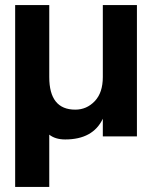

<svg xmlns="http://www.w3.org/2000/svg" viewBox="-20 -540 602 760"><path d="M40 200V-520H175V-235Q175 -106 278 -106Q323 -106 355 -139.5Q387 -173 387 -235V-520H522V0H387V-70Q348 12 238 12Q199 12 175 -7V200Z"/></svg>

Font: Cal Sans
Style: Regular
Weight: 400
Designer: Designer Mark Davis DBA MarkFonts
Foundry: Designer Mark Davis DBA MarkFonts
Version: Version 1.000